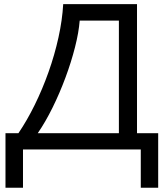

<svg xmlns="http://www.w3.org/2000/svg" viewBox="-20 -717 802 921"><path d="M283.2 -697.3H637.2V-78.1H738.8V183.6H655.3V0H90.3V183.6H6.3V-78.1H68.4Q109.9 -139.2 146.7 -214.1Q183.6 -289.1 212.9 -371.6Q242.2 -454.1 260.5 -537.4Q278.8 -620.6 283.2 -697.3ZM550.3 -618.2H362.3Q357.9 -561.5 339.8 -490.5Q321.8 -419.4 293.9 -344.5Q266.1 -269.5 231.9 -200.4Q197.8 -131.3 161.1 -78.1H550.3Z"/></svg>

Font: Lunasima
Style: Regular
Weight: 400
Designer: The DocRepair Project, Monotype Design Team
Foundry: Google
Version: Version 2.009